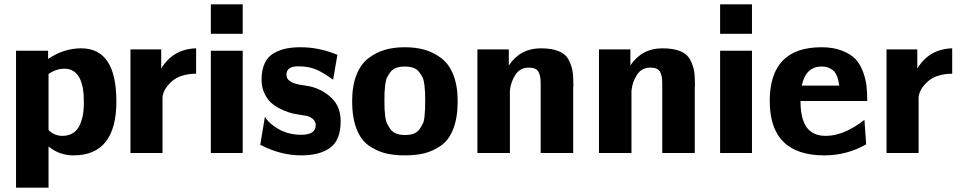

<svg xmlns="http://www.w3.org/2000/svg" viewBox="-20 -706 4431 886"><path d="M54 160V-472H202V-434Q274 -483 355 -483Q517 -483 517 -238Q517 11 319 11Q254 11 204 -30V160ZM204 -365V-308V-106Q231 -79 268 -79Q298 -79 319 -93.5Q340 -108 350 -133Q360 -158 363.5 -181Q367 -204 367 -229Q367 -236 366.5 -249.5Q366 -263 366 -270Q356 -389 277 -389Q240 -389 204 -365Z M582 0V-478H724V-434V-390Q779 -480 885 -483V-366Q812 -365 773 -330.5Q734 -296 730 -258V0Z M953 0V-472H1100V0ZM953 -550V-686H1100V-550Z M1181 -38 1203 -170 1202 -169Q1213 -145 1250 -120Q1302 -84 1370 -84Q1437 -84 1437 -129Q1437 -157 1398 -171Q1397 -171 1378 -174Q1359 -177 1337.5 -181Q1316 -185 1288 -197Q1260 -209 1238.5 -225.5Q1217 -242 1202 -271.5Q1187 -301 1187 -338Q1187 -383 1201.5 -414Q1216 -445 1243.5 -460.5Q1271 -476 1300.5 -482Q1330 -488 1368 -488Q1452 -488 1537 -453L1517 -338Q1471 -372 1437 -386Q1403 -400 1356 -400Q1302 -400 1302 -362Q1302 -353 1305 -346Q1308 -339 1315 -334Q1322 -329 1328.5 -325.5Q1335 -322 1347 -319Q1359 -316 1367 -314.5Q1375 -313 1389.5 -311Q1404 -309 1412 -307Q1470 -293 1511 -253Q1552 -213 1552 -147Q1552 -59 1503.5 -24Q1455 11 1371 11Q1274 11 1181 -38Z M1605 -239Q1605 -310 1625 -360.5Q1645 -411 1681 -438Q1717 -465 1757.5 -476.5Q1798 -488 1848 -488Q1898 -488 1939 -476.5Q1980 -465 2016 -438Q2052 -411 2072 -360.5Q2092 -310 2092 -239Q2092 -164 2072 -112Q2052 -60 2015.5 -34.5Q1979 -9 1939.5 1Q1900 11 1848 11Q1797 11 1757.5 1Q1718 -9 1681.5 -34.5Q1645 -60 1625 -112Q1605 -164 1605 -239ZM1754 -241Q1754 -218 1754.5 -204.5Q1755 -191 1757.5 -169.5Q1760 -148 1766.5 -135Q1773 -122 1782.5 -109Q1792 -96 1809 -89.5Q1826 -83 1849 -83Q1872 -83 1888.5 -89Q1905 -95 1915 -109Q1925 -123 1931 -135Q1937 -147 1939 -169.5Q1941 -192 1941.5 -204Q1942 -216 1942 -241Q1942 -266 1941.5 -279Q1941 -292 1938.5 -314Q1936 -336 1930 -348.5Q1924 -361 1914 -374Q1904 -387 1887.5 -393Q1871 -399 1848 -399Q1825 -399 1808.5 -393Q1792 -387 1782 -374Q1772 -361 1766 -348.5Q1760 -336 1757.5 -314Q1755 -292 1754.5 -279Q1754 -266 1754 -241Z M2183 0V-478H2328V-404Q2381 -483 2475 -483Q2526 -483 2558 -470Q2590 -457 2604 -430Q2618 -403 2622 -378Q2626 -353 2626 -312Q2626 -310 2625.5 -306.5Q2625 -303 2625 -302V0H2475V-323Q2475 -358 2464 -376Q2453 -394 2420 -394Q2380 -394 2358.5 -361Q2337 -328 2333 -288V0Z M2744 0V-478H2889V-404Q2942 -483 3036 -483Q3087 -483 3119 -470Q3151 -457 3165 -430Q3179 -403 3183 -378Q3187 -353 3187 -312Q3187 -310 3186.5 -306.5Q3186 -303 3186 -302V0H3036V-323Q3036 -358 3025 -376Q3014 -394 2981 -394Q2941 -394 2919.5 -361Q2898 -328 2894 -288V0Z M3303 0V-472H3450V0ZM3303 -550V-686H3450V-550Z M3532 -240Q3532 -488 3771 -488Q3825 -488 3865 -472.5Q3905 -457 3927 -434Q3949 -411 3962 -376Q3975 -341 3978.5 -310Q3982 -279 3982 -240H3674Q3674 -159 3702 -119Q3731 -79 3790 -79Q3875 -79 3969 -153L3977 -40Q3888 11 3784 11Q3532 11 3532 -240ZM3680 -311H3853Q3846 -363 3824.5 -381Q3803 -399 3772 -399Q3698 -399 3680 -311Z M4071 0V-478H4213V-434V-390Q4268 -480 4374 -483V-366Q4301 -365 4262 -330.5Q4223 -296 4219 -258V0Z"/></svg>

Font: Coval
Style: Black
Weight: 1000
Foundry: Context Ltd
Version: Version 001.000